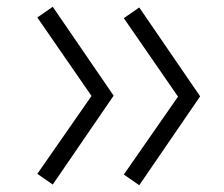

<svg xmlns="http://www.w3.org/2000/svg" viewBox="-20 -533 660 566"><path d="M390.5 -511 570 -249 519 -227.5 345 -479.5ZM345 -18.5 520 -270 570 -249 390.5 13ZM135.5 -513 315 -251 264 -229.5 90 -481.5ZM90 -20.5 265 -272 315 -251 135.5 11Z"/></svg>

Font: Monaspace Neon Var ExtraLight
Style: Regular
Weight: 200
Designer: Riley Cran and the Lettermatic Team
Version: Version 1.200 (Monaspace Neon Var)